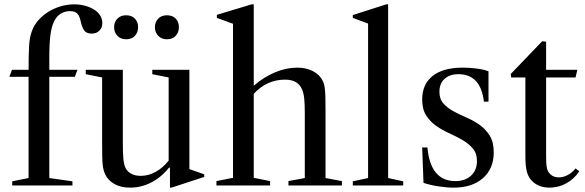

<svg xmlns="http://www.w3.org/2000/svg" viewBox="-20 -850 2682 880"><path d="M35 -530 23 -498H111V-34L36 -19V0H312V-19L206 -34V-498H323L335 -530H206V-585C206 -628.3 207.7 -662.8 211 -688.5C214.3 -714.2 219.7 -734.7 227 -750C235 -767.3 245.5 -779.8 258.5 -787.5C271.5 -795.2 285.7 -799 301 -799C317 -799 328.5 -794.8 335.5 -786.5C342.5 -778.2 347.7 -765 351 -747C353.7 -734.3 358.3 -722.7 365 -712C371.7 -701.3 383.3 -696 400 -696C414.7 -696 426.5 -700.5 435.5 -709.5C444.5 -718.5 449 -730.3 449 -745C449 -757 445.7 -768.3 439 -779C432.3 -789.7 423.2 -798.7 411.5 -806C399.8 -813.3 386.2 -819.2 370.5 -823.5C354.8 -827.8 338 -830 320 -830C298.7 -830 278 -827 258 -821C238 -815 219.3 -806.7 202 -796C184.7 -785.3 169.3 -772.5 156 -757.5C142.7 -742.5 132.7 -725.7 126 -707C119.3 -689.7 115.2 -667.8 113.5 -641.5C111.8 -615.2 111 -578 111 -530Z M678 -510 753 -495V-114C735 -91.3 715 -74 693 -62C671 -50 648.3 -44 625 -44C607.7 -44 593 -47.3 581 -54C569 -60.7 560.3 -69.7 555 -81C550.3 -91 547.2 -104.3 545.5 -121C543.8 -137.7 543 -161.7 543 -193V-530H373V-510L448 -495V-193C448 -169.7 448.2 -150.3 448.5 -135C448.8 -119.7 449.5 -106.8 450.5 -96.5C451.5 -86.2 453 -77.5 455 -70.5C457 -63.5 459.3 -57 462 -51C471.3 -31.7 485.8 -16.7 505.5 -6C525.2 4.7 548.7 10 576 10C610 10 642.3 2.2 673 -13.5C703.7 -29.2 731 -52 755 -82L759 -81V10H766L916 -39V-51L848 -75V-530H678ZM503 -725C503 -709.7 508 -696.7 518 -686C528 -675.3 541.3 -670 558 -670C575.3 -670 588.8 -675.3 598.5 -686C608.2 -696.7 613 -709.7 613 -725C613 -741 608.2 -754.2 598.5 -764.5C588.8 -774.8 575.3 -780 558 -780C541.3 -780 528 -774.8 518 -764.5C508 -754.2 503 -741 503 -725ZM690 -725C690 -709.7 695 -696.7 705 -686C715 -675.3 728.3 -670 745 -670C762.3 -670 775.8 -675.3 785.5 -686C795.2 -696.7 800 -709.7 800 -725C800 -741 795.2 -754.2 785.5 -764.5C775.8 -774.8 762.3 -780 745 -780C728.3 -780 715 -774.8 705 -764.5C695 -754.2 690 -741 690 -725Z M1218 -20 1143 -35V-420C1183 -463.3 1231 -485 1287 -485C1326.3 -485 1352.3 -469.7 1365 -439C1369.7 -427.7 1372.8 -413.5 1374.5 -396.5C1376.2 -379.5 1377 -356.7 1377 -328V-34L1302 -20V0H1547V-20L1472 -34V-338C1472 -362 1471.8 -381.8 1471.5 -397.5C1471.2 -413.2 1470.5 -426.3 1469.5 -437C1468.5 -447.7 1467.2 -456.2 1465.5 -462.5C1463.8 -468.8 1461.7 -474.7 1459 -480C1449.7 -498.7 1434.7 -513.3 1414 -524C1393.3 -534.7 1369.7 -540 1343 -540C1309 -540 1274.8 -532.8 1240.5 -518.5C1206.2 -504.2 1173.7 -483.7 1143 -457V-830H1133L974 -782V-768L1048 -741V-35L972 -20V0H1218Z M1828 -19 1759 -34V-830H1750L1597 -781V-768L1667 -742V-34L1597 -19V0H1828Z M2101 -540C2041 -540 1995 -527.3 1963 -502C1931 -476.7 1915 -440.7 1915 -394C1915 -364 1921.2 -339.5 1933.5 -320.5C1945.8 -301.5 1961.3 -285.5 1980 -272.5C1998.7 -259.5 2018.8 -248.2 2040.5 -238.5C2062.2 -228.8 2082.3 -218.5 2101 -207.5C2119.7 -196.5 2135.2 -183.7 2147.5 -169C2159.8 -154.3 2166 -135.3 2166 -112C2166 -84 2157 -61.7 2139 -45C2121 -28.3 2097 -20 2067 -20C1991 -20 1948.3 -71.3 1939 -174H1915L1921 -12C1940.3 -5.3 1962.8 0 1988.5 4C2014.2 8 2037.7 10 2059 10C2115.7 10 2160.5 -4.5 2193.5 -33.5C2226.5 -62.5 2243 -102 2243 -152C2243 -183.3 2236.8 -208.8 2224.5 -228.5C2212.2 -248.2 2196.8 -264.5 2178.5 -277.5C2160.2 -290.5 2140.2 -301.7 2118.5 -311C2096.8 -320.3 2076.8 -330 2058.5 -340C2040.2 -350 2024.8 -361.8 2012.5 -375.5C2000.2 -389.2 1994 -407 1994 -429C1994 -454.3 2001.8 -474.2 2017.5 -488.5C2033.2 -502.8 2054.3 -510 2081 -510C2149 -510 2188 -468 2198 -384H2219V-523C2206.3 -528.3 2189.2 -532.5 2167.5 -535.5C2145.8 -538.5 2123.7 -540 2101 -540Z M2499 10C2526.3 10 2552 3.3 2576 -10C2600 -23.3 2619.7 -41.7 2635 -65L2618 -78C2608 -65.3 2596.2 -55.3 2582.5 -48C2568.8 -40.7 2555.3 -37 2542 -37C2519.3 -37 2502.7 -46.3 2492 -65C2488.7 -71 2486.3 -79 2485 -89C2483.7 -99 2483 -116.3 2483 -141V-495H2618L2626 -530H2483V-659L2465 -661L2321 -511L2323 -495H2388V-132C2388 -101.3 2390.5 -77.5 2395.5 -60.5C2400.5 -43.5 2409 -29.3 2421 -18C2441 0.7 2467 10 2499 10Z"/></svg>

Font: Libre Caslon Text
Style: Regular
Weight: 400
Designer: Pablo Impallari, Rodrigo Fuenzalida
Foundry: Pablo Impallari, Rodrigo Fuenzalida
Version: Version 1.000; ttfautohint (v0.93) -l 8 -r 50 -G 200 -x 14 -